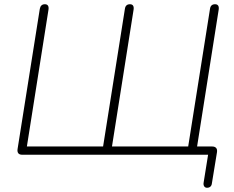

<svg xmlns="http://www.w3.org/2000/svg" viewBox="-20 -731 1104 907"><path d="M942 131 963 0H85Q72 0 66.5 -7Q61 -14 63 -27L168 -689Q170 -700 176 -705.5Q182 -711 192 -711Q202 -711 206.5 -704.5Q211 -698 209 -685L107 -39H467L570 -689Q573 -711 594 -711Q604 -711 608.5 -704.5Q613 -698 611 -685L509 -39H869L972 -689Q975 -711 996 -711Q1006 -711 1010.5 -704.5Q1015 -698 1013 -685L909 -26L900 -39H982Q995 -39 1001 -32Q1007 -25 1005 -12L981 135Q980 145 974 150.5Q968 156 958 156Q949 156 944.5 149Q940 142 942 131Z"/></svg>

Font: SN Pro Thin
Style: Italic
Weight: 200
Italic angle: -9°
Designer: Tobias Whetton
Foundry: Supernotes
Version: Version 1.003;Glyphs 3.3 (3324)